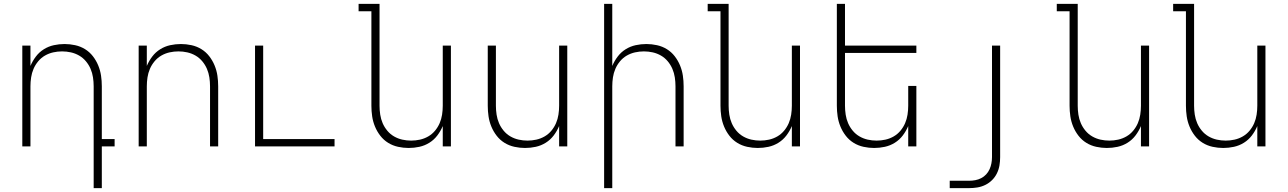

<svg xmlns="http://www.w3.org/2000/svg" viewBox="-20 -755 6640 990"><path d="M463 215V-310Q463 -333 459.5 -356Q456 -379 447 -400Q438 -421 423 -439Q408 -457 388 -468.5Q368 -480 345.5 -485Q323 -490 300 -490Q277 -490 254.5 -485Q232 -480 212 -468.5Q192 -457 177 -439Q162 -421 153 -400Q144 -379 140.5 -356Q137 -333 137 -310V0H95V-520H137V-415Q148 -441 165 -463.5Q182 -486 206 -501Q230 -516 257.5 -522Q285 -528 313 -528Q340 -528 367.5 -522Q395 -516 418.5 -501.5Q442 -487 459 -465Q476 -443 486.5 -417.5Q497 -392 501 -365Q505 -338 505 -310V-38H571V0H505V215Z M695 0V-520H737V-415Q748 -441 765 -463.5Q782 -486 806 -501Q830 -516 857.5 -522Q885 -528 913 -528Q940 -528 967.5 -522Q995 -516 1018.5 -501.5Q1042 -487 1059 -465Q1076 -443 1086.5 -417.5Q1097 -392 1101 -365Q1105 -338 1105 -310V0H1063V-310Q1063 -333 1059.5 -356Q1056 -379 1047 -400Q1038 -421 1023 -439Q1008 -457 988 -468.5Q968 -480 945.5 -485Q923 -490 900 -490Q877 -490 854.5 -485Q832 -480 812 -468.5Q792 -457 777 -439Q762 -421 753 -400Q744 -379 740.5 -356Q737 -333 737 -310V0Z M1295 0V-520H1337V-38H1705V0Z M2087 8Q2060 8 2032.5 2Q2005 -4 1981.5 -18.5Q1958 -33 1941 -55Q1924 -77 1913.5 -102.5Q1903 -128 1899 -155Q1895 -182 1895 -210V-697H1829V-735H1937V-210Q1937 -187 1940.5 -164Q1944 -141 1953 -120Q1962 -99 1977 -81Q1992 -63 2012 -51.5Q2032 -40 2054.5 -35Q2077 -30 2100 -30Q2123 -30 2145.5 -35Q2168 -40 2188 -51.5Q2208 -63 2223 -81Q2238 -99 2247 -120Q2256 -141 2259.5 -164Q2263 -187 2263 -210V-520H2305V0H2263V-105Q2252 -79 2235 -56.5Q2218 -34 2194 -19Q2170 -4 2142.5 2Q2115 8 2087 8Z M2687 8Q2660 8 2632.5 2Q2605 -4 2581.5 -18.5Q2558 -33 2541 -55Q2524 -77 2513.5 -102.5Q2503 -128 2499 -155Q2495 -182 2495 -210V-520H2537V-210Q2537 -187 2540.5 -164Q2544 -141 2553 -120Q2562 -99 2577 -81Q2592 -63 2612 -51.5Q2632 -40 2654.5 -35Q2677 -30 2700 -30Q2723 -30 2745.5 -35Q2768 -40 2788 -51.5Q2808 -63 2823 -81Q2838 -99 2847 -120Q2856 -141 2859.5 -164Q2863 -187 2863 -210V-520H2905V0H2863V-105Q2852 -79 2835 -56.5Q2818 -34 2794 -19Q2770 -4 2742.5 2Q2715 8 2687 8Z M3095 215V-735H3137V-415Q3148 -441 3165 -463.5Q3182 -486 3206 -501Q3230 -516 3257.5 -522Q3285 -528 3313 -528Q3340 -528 3367.5 -522Q3395 -516 3418.5 -501.5Q3442 -487 3459 -465Q3476 -443 3486.5 -417.5Q3497 -392 3501 -365Q3505 -338 3505 -310V0H3463V-310Q3463 -333 3459.5 -356Q3456 -379 3447 -400Q3438 -421 3423 -439Q3408 -457 3388 -468.5Q3368 -480 3345.5 -485Q3323 -490 3300 -490Q3277 -490 3254.5 -485Q3232 -480 3212 -468.5Q3192 -457 3177 -439Q3162 -421 3153 -400Q3144 -379 3140.5 -356Q3137 -333 3137 -310V215Z M3887 8Q3860 8 3832.5 2Q3805 -4 3781.5 -18.5Q3758 -33 3741 -55Q3724 -77 3713.5 -102.5Q3703 -128 3699 -155Q3695 -182 3695 -210V-697H3629V-735H3737V-210Q3737 -187 3740.5 -164Q3744 -141 3753 -120Q3762 -99 3777 -81Q3792 -63 3812 -51.5Q3832 -40 3854.5 -35Q3877 -30 3900 -30Q3923 -30 3945.5 -35Q3968 -40 3988 -51.5Q4008 -63 4023 -81Q4038 -99 4047 -120Q4056 -141 4059.5 -164Q4063 -187 4063 -210V-520H4105V0H4063V-105Q4052 -79 4035 -56.5Q4018 -34 3994 -19Q3970 -4 3942.5 2Q3915 8 3887 8Z M4487 8Q4460 8 4432.5 2Q4405 -4 4381.5 -18.5Q4358 -33 4341 -55Q4324 -77 4313.5 -102.5Q4303 -128 4299 -155Q4295 -182 4295 -210V-735H4337V-520H4705V-482H4337V-210Q4337 -187 4340.5 -164Q4344 -141 4353 -120Q4362 -99 4377 -81Q4392 -63 4412 -51.5Q4432 -40 4454.5 -35Q4477 -30 4500 -30Q4523 -30 4545.5 -35Q4568 -40 4588 -51.5Q4608 -63 4623 -81Q4638 -99 4647 -120Q4656 -141 4659.5 -164Q4663 -187 4663 -210V-312H4705V0H4663V-105Q4652 -79 4635 -56.5Q4618 -34 4594 -19Q4570 -4 4542.5 2Q4515 8 4487 8Z M4877 215V177H4977Q4993 177 5009 174Q5025 171 5039.5 163.5Q5054 156 5065 144Q5076 132 5082.5 117.5Q5089 103 5092 87Q5095 71 5095 55V-520H5137V55Q5137 77 5133.5 98Q5130 119 5120.5 138.5Q5111 158 5095.5 173.5Q5080 189 5060.5 198.5Q5041 208 5020 211.5Q4999 215 4977 215Z M5687 8Q5660 8 5632.5 2Q5605 -4 5581.5 -18.5Q5558 -33 5541 -55Q5524 -77 5513.5 -102.5Q5503 -128 5499 -155Q5495 -182 5495 -210V-697H5429V-735H5537V-210Q5537 -187 5540.5 -164Q5544 -141 5553 -120Q5562 -99 5577 -81Q5592 -63 5612 -51.5Q5632 -40 5654.5 -35Q5677 -30 5700 -30Q5723 -30 5745.5 -35Q5768 -40 5788 -51.5Q5808 -63 5823 -81Q5838 -99 5847 -120Q5856 -141 5859.5 -164Q5863 -187 5863 -210V-520H5905V0H5863V-105Q5852 -79 5835 -56.5Q5818 -34 5794 -19Q5770 -4 5742.5 2Q5715 8 5687 8Z M6287 8Q6260 8 6232.5 2Q6205 -4 6181.5 -18.5Q6158 -33 6141 -55Q6124 -77 6113.5 -102.5Q6103 -128 6099 -155Q6095 -182 6095 -210V-697H6029V-735H6137V-210Q6137 -187 6140.5 -164Q6144 -141 6153 -120Q6162 -99 6177 -81Q6192 -63 6212 -51.5Q6232 -40 6254.5 -35Q6277 -30 6300 -30Q6323 -30 6345.5 -35Q6368 -40 6388 -51.5Q6408 -63 6423 -81Q6438 -99 6447 -120Q6456 -141 6459.5 -164Q6463 -187 6463 -210V-520H6505V0H6463V-105Q6452 -79 6435 -56.5Q6418 -34 6394 -19Q6370 -4 6342.5 2Q6315 8 6287 8Z"/></svg>

Font: Iosevka Extralight Extended
Style: Regular
Weight: 200
Width: 7
Monospace: yes
Designer: Belleve Invis
Foundry: Belleve Invis
Version: Version 32.5.0; ttfautohint (v1.8.4)